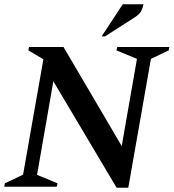

<svg xmlns="http://www.w3.org/2000/svg" viewBox="-25 -882 820 907"><path d="M-5 0 -2 -16 84 -57 180 -602 109 -644 112 -660H275L550 -192L622 -604L525 -644L529 -660H775L772 -644L688 -604L581 5H526L227 -498L150 -56L247 -16L243 0ZM455 -710 555 -862H653Q650 -847 642.5 -831Q635 -815 610 -799L471 -710Z"/></svg>

Font: Spectral SemiBold
Style: Italic
Weight: 600
Italic angle: -10°
Designer: Jean-Baptiste Levee
Foundry: Production Type
Version: Version 2.001